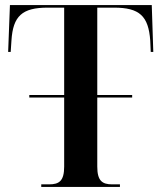

<svg xmlns="http://www.w3.org/2000/svg" viewBox="-20 -734 635 754"><path d="M142 0H451V-10H421C381 -10 362 -24 362 -80V-351H499V-361H362V-704H428C528 -704 563 -671 570 -575L572 -530H582L576 -714H19L12 -530H22L25 -575C31 -671 67 -704 167 -704H232V-361H95V-351H232V-80C232 -24 213 -10 173 -10H142Z"/></svg>

Font: Noto Serif Display SemiCondensed SemiBold
Style: Regular
Weight: 600
Width: 4
Designer: Monotype Design Team
Foundry: Monotype Imaging Inc.
Version: Version 2.009